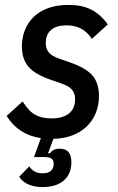

<svg xmlns="http://www.w3.org/2000/svg" viewBox="-20 -552 481 780"><path d="M153 208Q120 208 95 197Q70 186 58 166L99 124Q117 152 153 152Q198 152 198 113Q198 98 189 92Q180 86 157 86H118L146 9Q55 -4 7 -81L72 -140Q96 -101 122.5 -86Q149 -71 189 -71Q234 -71 259.5 -90.5Q285 -110 285 -149Q285 -172 273 -187Q261 -202 229 -213L186 -228Q122 -250 95.5 -281Q69 -312 69 -364Q69 -399 81 -429.5Q93 -460 116.5 -483Q140 -506 175.5 -519Q211 -532 259 -532Q313 -532 350.5 -513Q388 -494 418 -453L353 -394Q318 -449 251 -449Q209 -449 187.5 -430.5Q166 -412 166 -377Q166 -353 178.5 -338.5Q191 -324 220 -314L263 -299Q327 -277 354.5 -246.5Q382 -216 382 -162Q382 -124 369 -92.5Q356 -61 332 -38Q308 -15 274 -2Q240 11 197 12L175 71H183Q195 52 223 52Q270 52 270 107Q270 155 239 181.5Q208 208 153 208Z"/></svg>

Font: IBM Plex Sans Cond Medm
Style: Italic
Weight: 500
Width: 3
Italic angle: -11°
Designer: Mike Abbink, Paul van der Laan, Pieter van Rosmalen
Foundry: Bold Monday
Version: Version 1.3